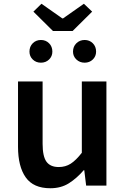

<svg xmlns="http://www.w3.org/2000/svg" viewBox="-20 -989 669 1023"><path d="M248 14Q158 14 117 -44Q76 -102 76 -207V-555H207V-223Q207 -156 227.5 -127.5Q248 -99 293 -99Q329 -99 357 -117Q385 -135 416 -175V-555H547V0H439L429 -82H426Q389 -39 347 -12.5Q305 14 248 14ZM262 -824 158 -927 201 -969 312 -891H316L427 -969L471 -927L367 -824ZM198 -655Q172 -655 154.5 -672Q137 -689 137 -714Q137 -741 154.5 -758.5Q172 -776 198 -776Q224 -776 241.5 -758.5Q259 -741 259 -714Q259 -689 241.5 -672Q224 -655 198 -655ZM431 -655Q405 -655 387 -672Q369 -689 369 -714Q369 -741 387 -758.5Q405 -776 431 -776Q457 -776 474.5 -758.5Q492 -741 492 -714Q492 -689 474.5 -672Q457 -655 431 -655Z"/></svg>

Font: Noto Sans TC SemiBold
Style: Regular
Weight: 600
Designer: Ryoko NISHIZUKA  (kana, bopomofo & ideographs); Paul D. Hunt (Latin, Greek & Cyrillic); Sandoll Communications , Soo-you
Foundry: Adobe
Version: Version 2.004-H2;hotconv 1.0.118;makeotfexe 2.5.65603